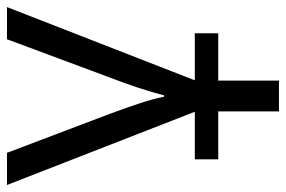

<svg xmlns="http://www.w3.org/2000/svg" viewBox="-154 -422 816 548"><g transform="rotate(-90 254.0 -148.0)"><path d="M507.8 -536.1 298.8 0H433.1V66.9H297.9V240.2H210V66.9H73.2V0H209L0 -536.1H91.8L202.1 -245.1Q219.2 -199.2 232.2 -160.2Q245.1 -121.1 252 -87.9H255.9Q264.2 -121.1 277.6 -161.6Q291 -202.1 309.1 -249L416 -536.1Z"/></g></svg>

Font: Kurinto Seri
Style: Regular
Weight: 400
Designer: Kurinto was developed by Clint Goss from a range of fonts that are compatible with the SIL Open Font License Version 1.1
Foundry: Clinton F. Goss
Version: Version 2.196; July 25, 2020